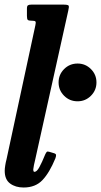

<svg xmlns="http://www.w3.org/2000/svg" viewBox="-24 -800 438 834"><path d="M272.5 -753.5 128.5 -105Q126.5 -98.5 123.5 -83.2Q120.5 -68 120.5 -64.5Q120.5 -53.5 125.5 -53.5Q136 -53.5 147.2 -74.2Q158.5 -95 172.5 -129.5Q176.5 -138 179.5 -140.5Q182.5 -143 190.5 -140.5L210.5 -134.5Q219 -132 219.5 -126.8Q220 -121.5 216.5 -112Q191 -50 160.5 -17.8Q130 14.5 78.5 14.5Q43.5 14.5 20 -2.8Q-3.5 -20 -3.5 -58Q-3.5 -67.5 -1.2 -81.8Q1 -96 4 -106.5L129.5 -689.5Q132.5 -702.5 130.2 -706.2Q128 -710 116 -710H114Q100.5 -710 96.8 -713.5Q93 -717 93 -731V-762.5Q93 -774 97.5 -777Q102 -780 113 -780H249.5Q270.5 -780 273.8 -775.8Q277 -771.5 272.5 -753.5ZM230.5 -442Q230.5 -476 254.5 -500Q278.5 -524 313 -524Q347 -524 371 -500Q395 -476 395 -442Q395 -408 371 -384Q347 -360 313 -360Q278.5 -360 254.5 -384Q230.5 -408 230.5 -442Z"/></svg>

Font: Besley* Condensed Semi
Style: Italic
Weight: 600
Width: 3
Italic angle: -13°
Designer: Owen Earl
Foundry: indestructible type*
Version: Version 3.000; ttfautohint (v1.8.3)